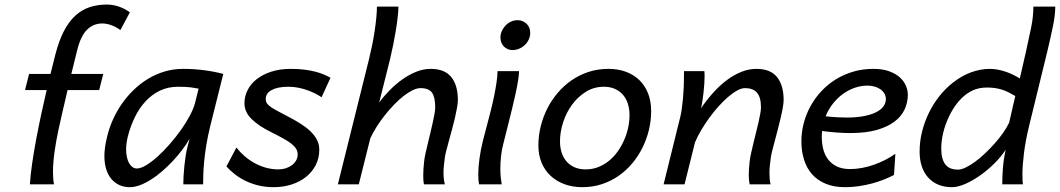

<svg xmlns="http://www.w3.org/2000/svg" viewBox="-20 -795 4571 828"><path d="M499 -665Q492.7 -670.4 483.6 -675.5Q474.6 -680.7 464.4 -684.8Q454.1 -689 442.9 -691.4Q431.6 -693.8 420.9 -693.8Q382.8 -693.8 355.5 -667Q328.1 -640.1 313 -579.1L287.6 -476.1H425.3L407.7 -406.7H271.5Q258.8 -353.5 249.3 -312Q239.7 -270.5 232.4 -236.3Q221.7 -187.5 215.1 -139.6Q208.5 -91.8 208.5 -53.7Q208.5 -20.5 212.9 0H108.9Q111.3 -40 118.7 -90.6Q126 -141.1 136.2 -195.3Q146.5 -249.5 158.2 -304Q169.9 -358.4 181.2 -406.7H87.9L105.5 -476.1H197.8L218.8 -560.1Q234.4 -620.6 256.1 -661.9Q277.8 -703.1 305.7 -728.3Q333.5 -753.4 367.4 -764.4Q401.4 -775.4 440.9 -775.4Q455.1 -775.4 469.5 -772.7Q483.9 -770 496.8 -765.1Q509.8 -760.3 520.8 -754.2Q531.7 -748 540 -741.7Z M836.4 -412.6Q825.2 -415 804.9 -418Q784.7 -420.9 748 -420.9Q704.1 -420.9 668.7 -403.6Q633.3 -386.2 606.4 -356.7Q579.6 -327.1 560.8 -288.1Q542 -249 531.2 -206.1Q523.9 -176.8 523.9 -150.9Q523.9 -133.3 527.1 -118.2Q530.3 -103 536.4 -92Q542.5 -81.1 551 -74.7Q559.6 -68.4 570.3 -68.4Q586.9 -68.4 610.4 -82.5Q633.8 -96.7 659.7 -119.9Q685.5 -143.1 711.7 -173.1Q737.8 -203.1 760.3 -234.6Q782.7 -266.1 798.8 -296.6Q814.9 -327.1 821.3 -351.6ZM770.5 0Q770.5 -16.6 771.7 -37.4Q772.9 -58.1 775.1 -79.6Q777.3 -101.1 780.5 -121.6Q783.7 -142.1 787.6 -157.7L797.4 -196.3Q783.7 -172.4 765.1 -147.9Q746.6 -123.5 724.9 -100.3Q703.1 -77.1 679.4 -56.6Q655.8 -36.1 631.6 -20.8Q607.4 -5.4 584 3.4Q560.5 12.2 540 12.2Q515.6 12.2 495.6 3.4Q475.6 -5.4 460.9 -22.5Q446.3 -39.6 438.2 -64.7Q430.2 -89.8 430.2 -122.1Q430.2 -139.6 432.9 -159.4Q435.5 -179.2 440.9 -201.2Q449.2 -238.8 465.3 -275.4Q481.4 -312 503.9 -345Q526.4 -377.9 555.2 -406Q584 -434.1 617.7 -454.6Q651.4 -475.1 689.7 -486.6Q728 -498 770 -498Q817.4 -498 862.5 -491.9Q907.7 -485.8 942.9 -476.1L887.2 -253.4Q876 -208 869.6 -168.9Q863.3 -129.9 860.4 -97.9Q857.4 -65.9 856.7 -41.3Q856 -16.6 856 0Z M1366.7 -375.5Q1356.4 -382.8 1341.3 -390.6Q1326.2 -398.4 1307.6 -405.3Q1289.1 -412.1 1267.8 -416.5Q1246.6 -420.9 1224.1 -420.9Q1178.2 -420.9 1152.1 -407Q1126 -393.1 1126 -367.7Q1126 -356.9 1131.6 -348.9Q1137.2 -340.8 1149.4 -332.5Q1161.6 -324.2 1180.9 -314.2Q1200.2 -304.2 1227.5 -289.6Q1254.4 -275.4 1278.1 -260.3Q1301.8 -245.1 1319.3 -228.3Q1336.9 -211.4 1346.9 -191.9Q1356.9 -172.4 1356.9 -149.4Q1356.9 -112.8 1341.6 -83Q1326.2 -53.2 1299.6 -32Q1272.9 -10.7 1237.1 0.7Q1201.2 12.2 1160.2 12.2Q1125 12.2 1095 4.9Q1064.9 -2.4 1039.6 -14.6Q1014.2 -26.9 993.4 -43Q972.7 -59.1 956.5 -77.1L999.5 -158.7Q1015.1 -138.7 1034.9 -121.6Q1054.7 -104.5 1077.6 -91.8Q1100.6 -79.1 1126.7 -71.8Q1152.8 -64.5 1181.6 -64.5Q1197.8 -64.5 1212.6 -69.3Q1227.5 -74.2 1239 -82.8Q1250.5 -91.3 1257.1 -103.3Q1263.7 -115.2 1263.7 -129.4Q1263.7 -141.6 1257.6 -152.3Q1251.5 -163.1 1238 -174.1Q1224.6 -185.1 1202.6 -197.3Q1180.7 -209.5 1149.4 -225.1Q1095.7 -251.5 1064.9 -281.7Q1034.2 -312 1034.2 -349.6Q1034.2 -379.9 1047.9 -406.7Q1061.5 -433.6 1087.4 -453.9Q1113.3 -474.1 1150.4 -486.1Q1187.5 -498 1234.4 -498Q1266.6 -498 1293.2 -494.6Q1319.8 -491.2 1341.1 -485.6Q1362.3 -480 1378.2 -473.1Q1394 -466.3 1405.3 -459.5Z M1808.1 0Q1805.2 -15.1 1805.2 -37.6Q1805.2 -51.8 1806.2 -67.1Q1807.1 -82.5 1809.1 -99.1Q1810.5 -113.3 1814.9 -133.1Q1819.3 -152.8 1824.7 -175Q1830.1 -197.3 1835.7 -220.7Q1841.3 -244.1 1845.9 -265.1Q1850.6 -286.1 1853.8 -303.7Q1856.9 -321.3 1856.9 -332Q1856.9 -375.5 1843 -395.3Q1829.1 -415 1793.5 -415Q1778.3 -415 1759.8 -406Q1741.2 -397 1720.9 -381.3Q1700.7 -365.7 1680.2 -344.5Q1659.7 -323.2 1640.6 -299.3Q1621.6 -275.4 1605.2 -249.8Q1588.9 -224.1 1577.1 -199.2L1527.3 0H1437L1571.3 -539.6Q1578.1 -567.4 1584.5 -598.4Q1590.8 -629.4 1595.5 -659.9Q1600.1 -690.4 1602.8 -718Q1605.5 -745.6 1605.5 -766.6H1698.2Q1698.2 -750.5 1695.3 -723.6Q1692.4 -696.8 1687.3 -665.3Q1682.1 -633.8 1675.5 -600.8Q1668.9 -567.9 1662.1 -539.6L1615.2 -353Q1636.2 -381.3 1662.1 -407.5Q1688 -433.6 1716.6 -453.6Q1745.1 -473.6 1775.6 -485.8Q1806.2 -498 1837.4 -498Q1897.9 -498 1926.3 -462.4Q1954.6 -426.8 1954.6 -363.8Q1954.6 -350.6 1950.9 -330.1Q1947.3 -309.6 1941.7 -285.6Q1936 -261.7 1929.2 -236.3Q1922.4 -210.9 1916 -188Q1909.7 -165 1904.8 -146Q1899.9 -127 1898.4 -116.2Q1896 -97.7 1894.3 -81.3Q1892.6 -64.9 1892.6 -49.8Q1892.6 -22 1898.4 0Z M2218.3 -488.3Q2218.3 -472.2 2214.1 -446.8Q2210 -421.4 2203.4 -391.1Q2196.8 -360.8 2188.7 -327.4Q2180.7 -293.9 2172.4 -261.7L2150.4 -174.3Q2143.6 -148.4 2140.6 -120.6Q2137.7 -92.8 2137.7 -66.4Q2137.7 -47.9 2139.4 -30.8Q2141.1 -13.7 2143.6 0H2045.9Q2042.5 -16.6 2042.5 -42.5Q2042.5 -73.7 2047.9 -112.5Q2053.2 -151.4 2063 -189.5L2082 -262.2Q2089.4 -290 2097.2 -320.8Q2105 -351.6 2111.1 -381.8Q2117.2 -412.1 2121.3 -439.7Q2125.5 -467.3 2125.5 -488.3ZM2138.2 -633.3Q2138.2 -647.5 2144 -660.9Q2149.9 -674.3 2159.9 -684.8Q2169.9 -695.3 2183.3 -701.7Q2196.8 -708 2212.4 -708Q2224.1 -708 2234.1 -703.6Q2244.1 -699.2 2251.5 -691.9Q2258.8 -684.6 2262.7 -674.6Q2266.6 -664.6 2266.6 -653.3Q2266.6 -638.7 2260.5 -625.2Q2254.4 -611.8 2243.9 -601.6Q2233.4 -591.3 2219.5 -585.2Q2205.6 -579.1 2189.9 -579.1Q2178.2 -579.1 2168.7 -583.5Q2159.2 -587.9 2152.3 -595.2Q2145.5 -602.5 2141.8 -612.3Q2138.2 -622.1 2138.2 -633.3Z M2584.5 -420.9Q2541.5 -420.9 2506.6 -399.2Q2471.7 -377.4 2446.8 -343.3Q2421.9 -309.1 2408.4 -267.3Q2395 -225.6 2395 -185.5Q2395 -157.2 2402.8 -134.8Q2410.6 -112.3 2425 -96.7Q2439.5 -81.1 2459.7 -72.8Q2480 -64.5 2505.4 -64.5Q2534.2 -64.5 2559.3 -74.2Q2584.5 -84 2605.7 -101.1Q2627 -118.2 2643.3 -141.1Q2659.7 -164.1 2671.1 -189.9Q2682.6 -215.8 2688.7 -243.7Q2694.8 -271.5 2694.8 -298.3Q2694.8 -326.7 2687 -349.6Q2679.2 -372.6 2664.8 -388.2Q2650.4 -403.8 2630.1 -412.4Q2609.9 -420.9 2584.5 -420.9ZM2301.8 -168Q2301.8 -208.5 2311.5 -248.8Q2321.3 -289.1 2339.6 -325.7Q2357.9 -362.3 2384.5 -393.8Q2411.1 -425.3 2444.6 -448.5Q2478 -471.7 2518.1 -484.9Q2558.1 -498 2604 -498Q2645 -498 2679 -485.6Q2712.9 -473.1 2737.1 -449.7Q2761.2 -426.3 2774.7 -392.6Q2788.1 -358.9 2788.1 -316.4Q2788.1 -275.4 2778.6 -235.4Q2769 -195.3 2751 -158.7Q2732.9 -122.1 2706.8 -90.8Q2680.7 -59.6 2647.7 -36.6Q2614.7 -13.7 2575.2 -0.7Q2535.6 12.2 2491.2 12.2Q2450.2 12.2 2415.5 -0.2Q2380.9 -12.7 2355.5 -35.9Q2330.1 -59.1 2315.9 -92.5Q2301.8 -126 2301.8 -168Z M3212.9 0Q3211.4 -7.8 3210.2 -17.3Q3209 -26.9 3209 -37.6Q3209 -51.8 3210 -67.1Q3210.9 -82.5 3212.9 -99.1Q3214.4 -113.3 3218.8 -133.1Q3223.1 -152.8 3228.5 -175Q3233.9 -197.3 3239.7 -220.7Q3245.6 -244.1 3250.5 -265.1Q3255.4 -286.1 3258.5 -303.7Q3261.7 -321.3 3261.7 -332Q3261.7 -375.5 3244.4 -395.3Q3227.1 -415 3193.4 -415Q3177.7 -415 3158.7 -404.5Q3139.6 -394 3119.1 -376.2Q3098.6 -358.4 3077.6 -335Q3056.6 -311.5 3037.8 -285.4Q3019 -259.3 3003.2 -232.4Q2987.3 -205.6 2977.1 -180.7L2932.1 0H2841.8L2913.6 -290.5Q2917.5 -305.7 2920.4 -326.9Q2923.3 -348.1 2925.5 -371.8Q2927.7 -395.5 2928.7 -420.7Q2929.7 -445.8 2929.7 -469.2V-488.3H3017.6Q3018.1 -483.9 3018.3 -478.5Q3018.6 -473.1 3018.6 -467.3Q3018.6 -451.7 3017.3 -432.9Q3016.1 -414.1 3013.9 -394.8Q3011.7 -375.5 3009 -357.9Q3006.3 -340.3 3002.9 -328.1Q3027.8 -364.3 3055.9 -395.5Q3084 -426.8 3114.5 -449.5Q3145 -472.2 3177 -485.1Q3209 -498 3242.2 -498Q3302.7 -498 3331.1 -462.4Q3359.4 -426.8 3359.4 -363.8Q3359.4 -350.6 3355.7 -330.1Q3352.1 -309.6 3346.4 -285.6Q3340.8 -261.7 3334.2 -236.3Q3327.6 -210.9 3321.5 -188Q3315.4 -165 3310.5 -146Q3305.7 -127 3304.2 -116.2Q3301.8 -97.7 3300 -81.3Q3298.3 -64.9 3298.3 -49.8Q3298.3 -36.1 3299.3 -23.7Q3300.3 -11.2 3303.2 0Z M3720.7 -425.8Q3693.4 -425.8 3666.3 -416.5Q3639.2 -407.2 3615.2 -389.9Q3591.3 -372.6 3572 -348.1Q3552.7 -323.7 3540.5 -293.5Q3566.9 -290.5 3589.6 -289.3Q3612.3 -288.1 3632.3 -288.1Q3673.8 -288.1 3705.3 -294.2Q3736.8 -300.3 3757.8 -310.8Q3778.8 -321.3 3789.6 -335.9Q3800.3 -350.6 3800.3 -367.7Q3800.3 -380.4 3794.2 -391.1Q3788.1 -401.9 3777.6 -409.4Q3767.1 -417 3752.4 -421.4Q3737.8 -425.8 3720.7 -425.8ZM3835.4 -40.5Q3815.9 -30.3 3792 -20.8Q3768.1 -11.2 3741 -3.9Q3713.9 3.4 3684.3 7.8Q3654.8 12.2 3624.5 12.2Q3576.2 12.2 3540.5 -2.7Q3504.9 -17.6 3481.7 -43.9Q3458.5 -70.3 3447.3 -106.7Q3436 -143.1 3436 -185.5Q3436 -225.6 3446.3 -264.4Q3456.5 -303.2 3475.8 -338.1Q3495.1 -373 3522.7 -402.3Q3550.3 -431.6 3584.7 -452.9Q3619.1 -474.1 3659.9 -486.1Q3700.7 -498 3746.1 -498Q3785.2 -498 3813.5 -488Q3841.8 -478 3859.9 -461.9Q3877.9 -445.8 3886.5 -425.8Q3895 -405.8 3895 -386.2Q3895 -353 3881.1 -323Q3867.2 -293 3837.2 -270.3Q3807.1 -247.6 3760.3 -234.4Q3713.4 -221.2 3647 -221.2Q3594.2 -221.2 3525.4 -230Q3523.9 -217.3 3523.9 -205.1Q3523.9 -176.3 3530.5 -150.9Q3537.1 -125.5 3551.8 -106.7Q3566.4 -87.9 3589.6 -76.9Q3612.8 -65.9 3646 -65.9Q3670.4 -65.9 3696.3 -70.6Q3722.2 -75.2 3747.3 -84Q3772.5 -92.8 3796.6 -105Q3820.8 -117.2 3841.3 -131.8Z M4358.4 -380.9Q4342.8 -390.1 4328.6 -397.2Q4314.5 -404.3 4300 -408.7Q4285.6 -413.1 4270.3 -415.3Q4254.9 -417.5 4236.3 -417.5Q4202.6 -417.5 4176.3 -405.8Q4149.9 -394 4126.5 -371.1Q4106 -350.6 4089.8 -324.2Q4073.7 -297.9 4062.3 -268.8Q4050.8 -239.7 4044.9 -210.2Q4039.1 -180.7 4039.1 -154.3Q4039.1 -109.9 4056.2 -86.7Q4073.2 -63.5 4111.8 -63.5Q4125.5 -63.5 4144.3 -72.5Q4163.1 -81.5 4184.3 -96.9Q4205.6 -112.3 4227.3 -132.8Q4249 -153.3 4269 -175.8Q4289.1 -198.2 4305.4 -221.4Q4321.8 -244.6 4332 -266.1ZM4530.8 -766.6Q4530.8 -731.4 4521.5 -685.1Q4512.2 -638.7 4496.6 -573.7L4418.5 -253.9Q4402.3 -187.5 4395.8 -134Q4389.2 -80.6 4389.2 -43.9Q4389.2 -30.3 4389.6 -19.3Q4390.1 -8.3 4391.6 0H4302.2Q4302.2 -34.2 4305.2 -71.5Q4308.1 -108.9 4316.9 -148.9Q4296.9 -118.7 4267.8 -89.8Q4238.8 -61 4206.5 -38.3Q4174.3 -15.6 4142.3 -1.7Q4110.4 12.2 4085 12.2Q4053.2 12.2 4027.3 1.7Q4001.5 -8.8 3983.4 -28.6Q3965.3 -48.3 3955.6 -76.7Q3945.8 -105 3945.8 -140.6Q3945.8 -185.1 3956.5 -227.8Q3967.3 -270.5 3986.1 -308.8Q4004.9 -347.2 4030.8 -379.9Q4056.6 -412.6 4087.4 -437Q4126 -467.8 4167.2 -482.9Q4208.5 -498 4248.5 -498Q4266.1 -498 4283.7 -494.6Q4301.3 -491.2 4318.1 -485.4Q4335 -479.5 4350.3 -471.9Q4365.7 -464.4 4377.9 -456.5L4404.8 -573.7Q4417.5 -629.9 4427 -677.2Q4436.5 -724.6 4436.5 -766.6Z"/></svg>

Font: Andika New Basic
Style: Italic
Weight: 400
Italic angle: -14°
Designer: Victor Gaultney, Annie Olsen, Julie Remington, Don Collingsworth, Eric Hays
Foundry: SIL International
Version: Version 5.500